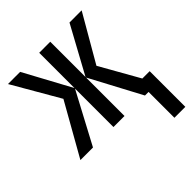

<svg xmlns="http://www.w3.org/2000/svg" viewBox="-199 -666 982 982"><g transform="rotate(-45 292.5 -175.0)"><path d="M550 -537H462L323 -282V-537H243V-282L105 -537H17L164 -283L4 0H95L243 -278V0H323V-278L471 0H497V187H576V-71H523L403 -283Z"/></g></svg>

Font: Noto Sans UI Condensed
Style: Regular
Weight: 400
Width: 3
Designer: Monotype Design Team
Foundry: Monotype Imaging Inc.
Version: Version 1.901